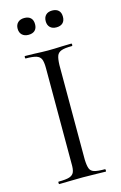

<svg xmlns="http://www.w3.org/2000/svg" viewBox="-122 -852 572 905"><g transform="rotate(-15 163.5 -399.5)"><path d="M50 -12Q86 -12 103 -17.5Q120 -23 126 -37Q132 -51 131 -81V-544Q131 -574 125 -588Q119 -602 102 -607.5Q85 -613 50 -613Q48 -613 48 -619Q48 -625 50 -625L96 -624Q136 -622 162 -622Q192 -622 232 -624L276 -625Q279 -625 279 -619Q279 -613 276 -613Q241 -613 224.5 -607Q208 -601 202.5 -586.5Q197 -572 196 -542V-81Q197 -51 202.5 -36.5Q208 -22 224.5 -17Q241 -12 276 -12Q279 -12 279 -6Q279 0 277 0Q248 0 232 -1L165 -2L99 -1Q81 0 51 0Q48 0 48 -6Q48 -12 50 -12ZM50 -758Q50 -777 61.5 -788Q73 -799 93 -799Q113 -799 124 -788.5Q135 -778 135 -758Q135 -738 124 -727.5Q113 -717 93 -717Q73 -717 61.5 -728Q50 -739 50 -758ZM187 -758Q187 -777 198 -788Q209 -799 229 -799Q249 -799 260 -788.5Q271 -778 271 -758Q271 -738 260 -727.5Q249 -717 229 -717Q209 -717 198 -728Q187 -739 187 -758Z"/></g></svg>

Font: Cormorant Upright
Style: Regular
Weight: 400
Designer: Christian Thalmann (Catharsis Fonts)
Foundry: Catharsis Fonts
Version: Version 3.302